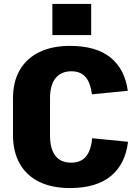

<svg xmlns="http://www.w3.org/2000/svg" viewBox="-20 -944 704 975"><path d="M335 11Q244 11 179.5 -20.5Q115 -52 80.5 -112.5Q46 -173 46 -258V-445Q46 -529 80.5 -588.5Q115 -648 180 -679.5Q245 -711 335 -711Q468 -711 541 -652Q614 -593 629 -483L447 -465Q439 -525 414 -553.5Q389 -582 342 -582Q291 -582 262.5 -547.5Q234 -513 234 -444V-258Q234 -187 261.5 -152.5Q289 -118 341 -118Q390 -118 416 -148.5Q442 -179 448 -242L630 -224Q617 -111 543 -50Q469 11 335 11ZM443 -924V-766H246V-924Z"/></svg>

Font: Pathway Extreme SemiCondensed ExtraBold
Style: Regular
Weight: 800
Width: 4
Version: Version 1.001;gftools[0.9.26]